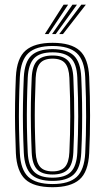

<svg xmlns="http://www.w3.org/2000/svg" viewBox="-20 -790 447 818"><path d="M204 7.6Q123.2 7.6 87.3 -26.4Q51.5 -60.4 47.6 -137.3Q45.4 -189.6 44.4 -242.1Q43.4 -294.7 44.2 -349.4Q45 -404.1 47.6 -462.5Q51.6 -542.6 89.4 -575.1Q127.2 -607.6 204 -607.6Q282.8 -607.6 319.6 -574.3Q356.4 -541 360 -462.1Q363.7 -379.5 363.7 -297.5Q363.8 -215.4 360 -137.3Q356 -57.2 318.3 -24.8Q280.5 7.6 204 7.6ZM204 -5.9Q273.8 -5.9 306.7 -36.2Q339.6 -66.6 343.1 -138.3Q346.7 -211.6 346.9 -292Q347.2 -372.5 343.1 -461.5Q339.9 -533.5 306.9 -563.8Q274 -594.1 204 -594.1Q133.7 -594.1 100.9 -563.7Q68.1 -533.3 64.5 -461.5Q61.8 -401.1 61 -346.7Q60.1 -292.4 61.1 -241.2Q62.1 -190.1 64.5 -138.2Q67.8 -67.2 100.5 -36.5Q133.2 -5.9 204 -5.9ZM204 -19.3Q140.8 -19.3 112.7 -47.5Q84.5 -75.7 81.4 -139.3Q78.9 -192.7 78 -244.1Q77 -295.5 77.9 -348.8Q78.8 -402 81.4 -460.6Q84.6 -526.1 113.8 -553.4Q143 -580.7 204 -580.7Q265.1 -580.7 294.2 -553.5Q323.3 -526.3 326.2 -460.9Q328.7 -405.4 329.6 -352.5Q330.4 -299.5 329.7 -246.8Q328.9 -194.2 326.2 -139.3Q323.2 -74.2 294.2 -46.8Q265.1 -19.3 204 -19.3ZM204 -33Q257.7 -33 282.1 -57.9Q306.5 -82.8 309.4 -140.5Q313 -217.8 313.2 -293.8Q313.3 -369.8 309.4 -459.6Q306.8 -519.1 281.3 -543.1Q255.8 -567 204 -567Q149.5 -567 125.3 -541.7Q101.1 -516.4 98.2 -459.3Q95.8 -404.4 94.9 -352.8Q93.9 -301.2 94.7 -248.9Q95.6 -196.7 98.2 -139.7Q101.1 -81.8 126 -57.4Q150.9 -33 204 -33ZM204 -46.5Q159 -46.5 138.2 -68.3Q117.4 -90.1 115.1 -139.9Q112.7 -195.9 111.8 -247.3Q110.8 -298.7 111.6 -350.5Q112.5 -402.4 115.1 -458.9Q117.5 -510.6 138.8 -532.1Q160.1 -553.5 204 -553.5Q249 -553.5 269.6 -531.7Q290.3 -509.8 292.5 -458.8Q296.6 -367.4 296.3 -291.3Q296 -215.3 292.5 -141.1Q290.2 -89.9 269.3 -68.2Q248.4 -46.5 204 -46.5ZM204 -59.9Q240.3 -59.9 257 -79Q273.6 -98 275.6 -141.6Q279.2 -219.8 279.4 -293.2Q279.6 -366.6 275.6 -458.1Q273.7 -501.3 257.3 -520.7Q240.9 -540.1 204 -540.1Q167.3 -540.1 150.7 -520.8Q134.2 -501.5 132 -458.6Q129.6 -401.7 128.6 -350.6Q127.7 -299.6 128.5 -248.5Q129.4 -197.5 132 -140.5Q134.2 -98.1 150.9 -79Q167.6 -59.9 204 -59.9ZM171 -645 251 -770.2H270.3L186.8 -645ZM232.5 -645 326.5 -770.2H345.8L248.4 -645ZM201.9 -645 288.7 -770.2H308L217.5 -645Z"/></svg>

Font: Big Shoulders Inline Text SC Thin
Style: Regular
Weight: 100
Designer: Patric King
Foundry: XO Type Co
Version: Version 2.002